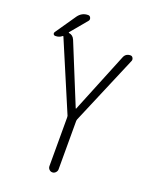

<svg xmlns="http://www.w3.org/2000/svg" viewBox="-157 -940 814 1026"><g transform="rotate(20 250.0 -427.5)"><path d="M36.1 -690.4Q27.3 -690.4 24.4 -696.8Q21.5 -703.1 26.4 -710L106.4 -826.2Q127.9 -855.5 162.1 -855.5H163.1Q172.9 -855.5 177.2 -845.7Q181.6 -835.9 175.8 -828.1L97.7 -734.4Q95.7 -730.5 98.6 -730.5Q122.1 -727.5 131.8 -704.1L270.5 -364.3Q270.5 -363.3 271.5 -363.3Q273.4 -363.3 273.4 -364.3L412.1 -705.1Q421.9 -730.5 449.2 -730.5Q458 -730.5 462.9 -722.2Q467.8 -713.9 464.8 -705.1L297.9 -311.5Q295.9 -305.7 295.9 -302.7V-26.4Q295.9 -16.6 288.1 -8.3Q280.3 0 269.5 0Q258.8 0 251.5 -7.8Q244.1 -15.6 244.1 -26.4V-302.7Q244.1 -308.6 243.2 -311.5L77.1 -703.1Q75.2 -706.1 72.3 -703.1Q57.6 -690.4 36.1 -690.4Z"/></g></svg>

Font: Rounded-L Mgen+ 1mn light
Style: Regular
Weight: 200
Designer: [Source Han Sans]
Ryoko NISHIZUKA  (kana & ideographs); Paul D. Hunt (Latin, Greek & Cyrillic); Wenlong ZHANG  (bopomofo
Version: Version 1.059.20150602